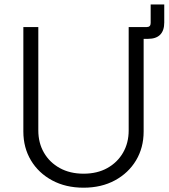

<svg xmlns="http://www.w3.org/2000/svg" viewBox="-20 -852 775 883"><path d="M577.1 -673.3V-727.5H654.3Q672.9 -727.5 672.9 -746.1V-831.5H735.4V-748.5Q735.4 -711.4 716.6 -692.4Q697.8 -673.3 660.2 -673.3ZM364.3 11.2Q282.2 11.2 219.7 -22.5Q157.2 -56.2 122.3 -114.5Q87.4 -172.9 87.4 -247.1V-727.5H156.2V-252Q156.2 -194.8 182.1 -149.9Q208 -105 254.9 -79.1Q301.8 -53.2 364.3 -53.2Q427.2 -53.2 473.6 -79.1Q520 -105 545.9 -149.9Q571.8 -194.8 571.8 -252V-727.5H640.6V-247.1Q640.6 -172.9 605.7 -114.5Q570.8 -56.2 508.5 -22.5Q446.3 11.2 364.3 11.2Z"/></svg>

Font: Inter 17pt Light
Style: Regular
Weight: 300
Version: Version 4.001;git-66647c0bb